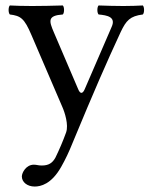

<svg xmlns="http://www.w3.org/2000/svg" viewBox="-20 -451 555 703"><path d="M204 160C220 132 233 104 245 74C325 -119 370 -222 422 -334C442 -376 456 -392 503 -398C509 -404 509 -425 503 -431C483 -430 460 -429 432 -429C402 -429 371 -430 341 -431C335 -425 335 -404 341 -398C373 -395 405 -389 389 -353L290 -124C283 -108 274 -105 266 -125L177 -333C159 -375 154 -394 210 -398C216 -404 216 -425 210 -431C173 -430 133 -429 97 -429C63 -429 36 -430 16 -431C10 -425 10 -404 16 -398C56 -393 69 -384 95 -323L208 -60C217 -40 232 6 222 34C210 67 198 95 183 126C172 146 158 155 133 155C119 155 115 152 104 152C75 152 60 182 60 195C60 216 80 232 107 232C128 232 168 224 204 160Z"/></svg>

Font: Libertinus Math
Style: Regular
Weight: 400
Designer: Philipp H. Poll, Khaled Hosny
Foundry: Caleb Maclennan
Version: Version 7.050;RELEASE